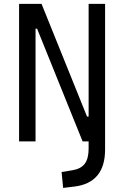

<svg xmlns="http://www.w3.org/2000/svg" viewBox="-20 -713 626 968"><path d="M298.3 234.4 290.5 154.3 344.2 145.5Q387.2 138.7 407 113Q426.8 87.4 426.8 35.6V0H396.5L167 -568.4H159.2V0H76.2V-693.4H189.5L418.9 -125H426.8V-693.4H509.8V40.5Q509.8 208.5 355.5 227.5Z"/></svg>

Font: Cascadia Code NF SemiLight
Style: Regular
Weight: 350
Monospace: yes
Designer: Aaron Bell
Foundry: Saja Typeworks
Version: Version 2404.023; ttfautohint (v1.8.4)